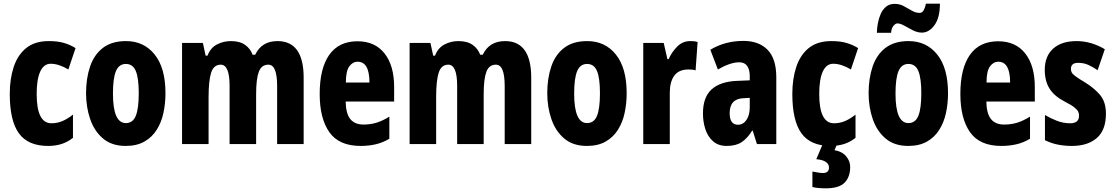

<svg xmlns="http://www.w3.org/2000/svg" viewBox="-20 -782 6045 1042"><path d="M241 10Q132 10 82.5 -58.5Q33 -127 33 -272Q33 -354 54.5 -419Q76 -484 122.5 -521.5Q169 -559 245 -559Q293 -559 327 -549Q361 -539 390 -521L351 -405Q299 -436 255 -436Q218 -436 198.5 -394Q179 -352 179 -272Q179 -113 259 -113Q291 -113 319 -125Q347 -137 376 -160V-34Q347 -11 314 -0.5Q281 10 241 10Z M878 -276Q878 -221 867 -169.5Q856 -118 830.5 -77.5Q805 -37 763.5 -13.5Q722 10 662 10Q587 10 539.5 -30Q492 -70 469.5 -135.5Q447 -201 447 -276Q447 -357 469 -421.5Q491 -486 539 -522.5Q587 -559 664 -559Q761 -559 819.5 -486Q878 -413 878 -276ZM593 -274Q593 -114 663 -114Q701 -114 717 -153.5Q733 -193 733 -276Q733 -358 717 -396.5Q701 -435 663 -435Q626 -435 609.5 -396.5Q593 -358 593 -274Z M1486 -559Q1628 -559 1628 -360V0H1484V-315Q1484 -372 1472.5 -401.5Q1461 -431 1436 -431Q1399 -431 1384.5 -392Q1370 -353 1370 -271V0H1226V-316Q1226 -431 1178 -431Q1140 -431 1126 -388Q1112 -345 1112 -255V0H968V-549H1081L1096 -480H1106Q1122 -522 1157 -540.5Q1192 -559 1233 -559Q1281 -559 1310 -538.5Q1339 -518 1351 -485H1365Q1400 -559 1486 -559Z M1920 -558Q2015 -558 2067 -492Q2119 -426 2119 -310V-231H1856Q1857 -166 1881 -136Q1905 -106 1953 -106Q1990 -106 2023 -116Q2056 -126 2093 -149V-29Q2058 -8 2019.5 1Q1981 10 1937 10Q1820 10 1767.5 -64.5Q1715 -139 1715 -272Q1715 -411 1767 -484.5Q1819 -558 1920 -558ZM1921 -447Q1894 -447 1875.5 -421.5Q1857 -396 1857 -334H1985Q1985 -447 1921 -447Z M2721 -559Q2863 -559 2863 -360V0H2719V-315Q2719 -372 2707.5 -401.5Q2696 -431 2671 -431Q2634 -431 2619.5 -392Q2605 -353 2605 -271V0H2461V-316Q2461 -431 2413 -431Q2375 -431 2361 -388Q2347 -345 2347 -255V0H2203V-549H2316L2331 -480H2341Q2357 -522 2392 -540.5Q2427 -559 2468 -559Q2516 -559 2545 -538.5Q2574 -518 2586 -485H2600Q2635 -559 2721 -559Z M3381 -276Q3381 -221 3370 -169.5Q3359 -118 3333.5 -77.5Q3308 -37 3266.5 -13.5Q3225 10 3165 10Q3090 10 3042.5 -30Q2995 -70 2972.5 -135.5Q2950 -201 2950 -276Q2950 -357 2972 -421.5Q2994 -486 3042 -522.5Q3090 -559 3167 -559Q3264 -559 3322.5 -486Q3381 -413 3381 -276ZM3096 -274Q3096 -114 3166 -114Q3204 -114 3220 -153.5Q3236 -193 3236 -276Q3236 -358 3220 -396.5Q3204 -435 3166 -435Q3129 -435 3112.5 -396.5Q3096 -358 3096 -274Z M3726 -559Q3734 -559 3743 -558.5Q3752 -558 3766 -554L3755 -400Q3747 -403 3736.5 -404Q3726 -405 3717 -405Q3664 -405 3639.5 -371.5Q3615 -338 3615 -279V0H3471V-549H3582L3602 -461H3609Q3624 -497 3654 -528Q3684 -559 3726 -559Z M4014 -560Q4099 -560 4146 -511.5Q4193 -463 4193 -363V0H4088L4065 -73H4062Q4036 -31 4005 -10.5Q3974 10 3924 10Q3878 10 3849.5 -15.5Q3821 -41 3808 -81Q3795 -121 3795 -166Q3795 -254 3841.5 -296.5Q3888 -339 3978 -343L4049 -346V-368Q4049 -404 4035 -424Q4021 -444 3992 -444Q3944 -444 3876 -405L3835 -512Q3915 -560 4014 -560ZM4015 -249Q3940 -246 3940 -168Q3940 -105 3985 -105Q4013 -105 4031 -131Q4049 -157 4049 -201V-251Z M4488 10Q4379 10 4329.5 -58.5Q4280 -127 4280 -272Q4280 -354 4301.5 -419Q4323 -484 4369.5 -521.5Q4416 -559 4492 -559Q4540 -559 4574 -549Q4608 -539 4637 -521L4598 -405Q4546 -436 4502 -436Q4465 -436 4445.5 -394Q4426 -352 4426 -272Q4426 -113 4506 -113Q4538 -113 4566 -125Q4594 -137 4623 -160V-34Q4594 -11 4561 -0.5Q4528 10 4488 10ZM4594 124Q4594 179 4563.5 209.5Q4533 240 4462 240Q4441 240 4423.5 238.5Q4406 237 4389 233V149Q4404 152 4420 154.5Q4436 157 4446 157Q4479 157 4479 127Q4479 109 4462 97Q4445 85 4410 82L4445 0H4523L4509 33Q4550 40 4572 66Q4594 92 4594 124Z M5125 -276Q5125 -221 5114 -169.5Q5103 -118 5077.5 -77.5Q5052 -37 5010.5 -13.5Q4969 10 4909 10Q4834 10 4786.5 -30Q4739 -70 4716.5 -135.5Q4694 -201 4694 -276Q4694 -357 4716 -421.5Q4738 -486 4786 -522.5Q4834 -559 4911 -559Q5008 -559 5066.5 -486Q5125 -413 5125 -276ZM4840 -274Q4840 -114 4910 -114Q4948 -114 4964 -153.5Q4980 -193 4980 -276Q4980 -358 4964 -396.5Q4948 -435 4910 -435Q4873 -435 4856.5 -396.5Q4840 -358 4840 -274ZM4739 -604Q4739 -627 4744 -654.5Q4749 -682 4759.5 -706Q4770 -730 4788.5 -745.5Q4807 -761 4835 -761Q4862 -761 4884.5 -749Q4907 -737 4928 -724.5Q4949 -712 4971 -712Q4985 -712 4993 -726.5Q5001 -741 5005 -762H5081Q5081 -686 5051.5 -645.5Q5022 -605 4983 -605Q4959 -605 4934.5 -617.5Q4910 -630 4888 -642.5Q4866 -655 4850 -655Q4840 -655 4829 -642Q4818 -629 4816 -604Z M5397 -558Q5492 -558 5544 -492Q5596 -426 5596 -310V-231H5333Q5334 -166 5358 -136Q5382 -106 5430 -106Q5467 -106 5500 -116Q5533 -126 5570 -149V-29Q5535 -8 5496.5 1Q5458 10 5414 10Q5297 10 5244.5 -64.5Q5192 -139 5192 -272Q5192 -411 5244 -484.5Q5296 -558 5397 -558ZM5398 -447Q5371 -447 5352.5 -421.5Q5334 -396 5334 -334H5462Q5462 -447 5398 -447Z M5982 -165Q5982 -76 5932.5 -33Q5883 10 5797 10Q5758 10 5722 3Q5686 -4 5651 -21V-158Q5679 -141 5714.5 -127Q5750 -113 5788 -113Q5836 -113 5836 -154Q5836 -165 5832 -175Q5828 -185 5811.5 -198.5Q5795 -212 5756 -232Q5702 -260 5676 -301Q5650 -342 5650 -403Q5650 -477 5695.5 -518Q5741 -559 5823 -559Q5901 -559 5976 -515L5937 -401Q5912 -418 5887 -429.5Q5862 -441 5831 -441Q5792 -441 5792 -408Q5792 -397 5796.5 -388.5Q5801 -380 5817 -368Q5833 -356 5868 -335Q5916 -306 5949 -268Q5982 -230 5982 -165Z"/></svg>

Font: Noto Sans Gujarati ExtraCondensed ExtraBold
Style: Regular
Weight: 800
Width: 2
Designer: Jelle Bosma - Monotype Design Team, Universal Thirst
Foundry: Monotype Imaging Inc.
Version: Version 2.106; ttfautohint (v1.8.4.7-5d5b)